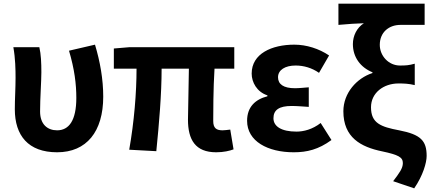

<svg xmlns="http://www.w3.org/2000/svg" viewBox="-20 -818 2367 1049"><path d="M292 14C453 14 544 -99 544 -290C544 -385 527 -481 499 -574L357 -541C387 -440 397 -359 397 -283C397 -160 357 -106 292 -106C240 -106 199 -138 199 -209C199 -282 206 -373 206 -423C206 -475 204 -521 195 -560H53C64 -499 65 -437 65 -393C65 -335 61 -278 61 -221C61 -78 134 14 292 14Z M1161 14C1202 14 1235 6 1256 -2L1238 -110C1221 -108 1206 -106 1196 -106C1162 -106 1145 -118 1145 -157C1145 -191 1145 -337 1152 -443H1260V-560H685L602 -553V-443H726C726 -312 713 -153 686 0L834 8C849 -141 863 -303 863 -443H1012C1011 -342 1007 -204 1007 -164C1007 -55 1047 14 1161 14Z M1585 14C1657 14 1720 -1 1791 -53L1732 -146C1687 -111 1639 -99 1600 -99C1518 -99 1474 -127 1474 -172C1474 -218 1506 -239 1573 -239C1603 -239 1635 -236 1667 -234V-341C1641 -339 1614 -336 1591 -336C1529 -336 1499 -358 1499 -396C1499 -436 1538 -460 1595 -460C1640 -460 1684 -447 1723 -420L1778 -515C1723 -552 1655 -574 1588 -574C1465 -574 1355 -525 1355 -416C1355 -369 1383 -316 1441 -297V-292C1375 -275 1330 -234 1330 -158C1330 -46 1443 14 1585 14Z M2243 211C2291 141 2311 71 2311 34C2311 -49 2279 -83 2161 -106C2060 -125 2007 -145 2007 -232C2007 -311 2076 -362 2157 -362C2187 -362 2213 -361 2246 -353V-470C2214 -461 2197 -460 2165 -460C2104 -460 2055 -512 2055 -573C2055 -641 2104 -682 2168 -682H2300V-798H1829V-682C1892 -688 1921 -689 1968 -691C1930 -667 1908 -623 1908 -577C1908 -506 1949 -450 2015 -423V-419C1929 -391 1856 -310 1856 -210C1856 -67 1951 -15 2068 9C2157 28 2181 41 2181 73C2181 102 2162 127 2128 172Z"/></svg>

Font: Source Han Sans Old Style Bold
Style: Regular
Weight: 700
Designer: Ryoko NISHIZUKA (kana & ideographs); Paul D. Hunt (Latin, Greek & Cyrillic); Wenlong ZHANG (bopomofo); Sandoll Communica
Foundry: Adobe Systems Incorporated
Version: Version 1.004;PS 1.004;hotconv 1.0.81;makeotf.lib2.5.63406